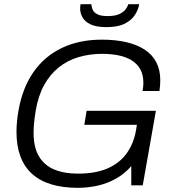

<svg xmlns="http://www.w3.org/2000/svg" viewBox="-20 -888 837 920"><path d="M353 12Q207 12 133 -55.5Q59 -123 59 -256Q59 -280 61.5 -306.5Q64 -333 69 -360Q88 -468 141 -543.5Q194 -619 277 -658.5Q360 -698 468 -698Q533 -698 585 -686Q637 -674 673.5 -650Q710 -626 729 -589.5Q748 -553 748 -504Q748 -492 747 -479Q746 -466 744 -452H663Q665 -461 666 -472Q667 -483 667 -491Q667 -529 652.5 -555.5Q638 -582 611.5 -598.5Q585 -615 549 -622.5Q513 -630 469 -630Q410 -630 357 -614.5Q304 -599 262 -565.5Q220 -532 191.5 -480.5Q163 -429 151 -357Q148 -338 146 -323Q144 -308 143 -295.5Q142 -283 141.5 -272.5Q141 -262 141 -251Q141 -182 166.5 -139Q192 -96 239.5 -76Q287 -56 353 -56Q439 -56 496.5 -81.5Q554 -107 587.5 -154Q621 -201 632 -265L636 -290H384L395 -357H727L664 0H609V-92Q578 -56 536.5 -32.5Q495 -9 448 1.5Q401 12 353 12ZM490 -758Q442 -758 414.5 -771Q387 -784 375.5 -804.5Q364 -825 364 -847Q364 -852 364.5 -857.5Q365 -863 366 -868H418Q418 -866 418 -863.5Q418 -861 419 -859Q420 -848 426.5 -837Q433 -826 449 -818.5Q465 -811 496 -811Q531 -811 551.5 -820.5Q572 -830 582 -843.5Q592 -857 595 -868H647Q643 -842 626.5 -816.5Q610 -791 577.5 -774.5Q545 -758 490 -758Z"/></svg>

Font: Archivo SemiBold Light
Style: Italic
Weight: 300
Italic angle: -10°
Version: Version 2.001